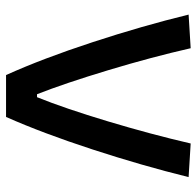

<svg xmlns="http://www.w3.org/2000/svg" viewBox="-28 -638 666 651"><g transform="rotate(90 305.5 -313.0)"><path d="M30 -619 144 -626Q174 -494 218.5 -346.5Q263 -199 300 -105H310Q348 -199 392 -345.5Q436 -492 467 -626L581 -619Q542 -461 487 -292.5Q432 -124 377 0H235Q179 -124 123.5 -293.5Q68 -463 30 -619Z"/></g></svg>

Font: Athiti SemiBold
Style: Regular
Weight: 600
Designer: CadsonDemak Team
Foundry: CadsonDemak
Version: Version 1.033